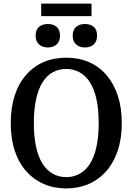

<svg xmlns="http://www.w3.org/2000/svg" viewBox="-20 -1042 740 1072"><path d="M350 10Q281 10 224 -15Q167 -40 125.5 -87Q84 -134 62 -201.5Q40 -269 40 -355Q40 -441 62 -508.5Q84 -576 125.5 -623.5Q167 -671 223.5 -695.5Q280 -720 350 -720Q419 -720 476 -695.5Q533 -671 574 -623.5Q615 -576 637.5 -508.5Q660 -441 660 -355Q660 -269 637.5 -201.5Q615 -134 574 -87Q533 -40 476 -15Q419 10 350 10ZM350 -53Q391 -53 425 -72Q459 -91 482.5 -128Q506 -165 518.5 -222Q531 -279 531 -355Q531 -431 518.5 -488Q506 -545 482.5 -582Q459 -619 425 -638Q391 -657 350 -657Q308 -657 274.5 -638.5Q241 -620 217.5 -582.5Q194 -545 181.5 -488Q169 -431 169 -355Q169 -279 181.5 -222Q194 -165 217.5 -128Q241 -91 274.5 -72Q308 -53 350 -53ZM315 -843Q315 -811 296.5 -794Q278 -777 247 -777Q217 -777 198 -794Q179 -811 179 -843Q179 -876 198 -892Q217 -908 247 -908Q278 -908 296.5 -892Q315 -876 315 -843ZM522 -843Q522 -811 503.5 -794Q485 -777 454 -777Q424 -777 405 -794Q386 -811 386 -843Q386 -876 405 -892Q424 -908 454 -908Q485 -908 503.5 -892Q522 -876 522 -843ZM210 -1022H491V-952H210Z"/></svg>

Font: Roboto Serif 28pt Condensed Medium
Style: Regular
Weight: 500
Width: 3
Designer: Greg Gazdowicz
Foundry: Commercial Type
Version: Version 1.008